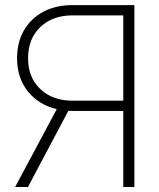

<svg xmlns="http://www.w3.org/2000/svg" viewBox="-20 -748 636 768"><path d="M517.6 0H473.1V-304.2H271.5Q262.7 -304.2 253.4 -304.7L91.8 0H40.5L207 -311.5Q134.8 -328.6 91.6 -382.3Q48.3 -436 48.3 -515.1Q48.3 -579.6 76.2 -627.2Q104 -674.8 153.8 -701.2Q203.6 -727.5 269 -727.5H517.6ZM473.1 -345.2V-686.5H270Q190.4 -686.5 141.4 -639.9Q92.3 -593.3 92.3 -515.1Q92.3 -438 141.4 -391.6Q190.4 -345.2 270 -345.2Z"/></svg>

Font: Inter Display ExtraLight
Style: Regular
Weight: 200
Designer: Rasmus Andersson
Foundry: rsms
Version: Version 4.000;git-a52131595